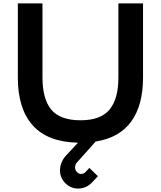

<svg xmlns="http://www.w3.org/2000/svg" viewBox="-20 -830 947 1130"><path d="M821.8 -810.1V-373Q821.8 -210.9 752.4 -115Q683.1 -19 543 2.9L432.1 127Q421.9 138.7 421.9 157.2Q422.4 172.4 433.8 183.6Q445.3 194.8 459 193.8Q472.2 192.4 481.9 184.1Q481.9 183.6 505.9 158.2L556.2 207Q549.3 214.4 543 221.2Q536.6 228 532.5 232.4Q528.3 236.8 522.9 242.2Q491.2 277.3 442.9 279.8Q400.4 281.2 367.7 251.2Q335 221.2 333 175.8Q332.5 150.4 342.5 126Q352.5 101.6 370.1 84L439 9.8Q261.2 6.3 173.1 -91.6Q85 -189.5 85 -373V-810.1H230V-374Q230 -247.1 282 -184.6Q334 -122.1 454.1 -122.1Q572.3 -122.1 624.5 -184.8Q676.8 -247.6 676.8 -374V-810.1Z"/></svg>

Font: Sinkin Sans 600 SemiBold
Style: Regular
Weight: 600
Designer: Keith Bates
Foundry: K-Type
Version: Sinkin Sans (version 1.0)  by Keith Bates   •   © 2014   www